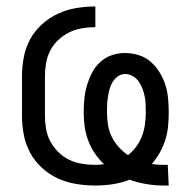

<svg xmlns="http://www.w3.org/2000/svg" viewBox="-20 -562 590 594"><path d="M487 12Q460 12 433 7.5Q406 3 381 -6Q355 4 328 8Q301 12 274 12Q245 12 215 7Q185 2 158 -10.5Q131 -23 109 -43.5Q87 -64 73 -90Q59 -116 53.5 -145.5Q48 -175 48 -205V-325Q48 -355 53.5 -384.5Q59 -414 73 -440Q87 -466 109.5 -486.5Q132 -507 159 -519.5Q186 -532 215.5 -537Q245 -542 275 -542V-478Q254 -478 233.5 -474.5Q213 -471 194.5 -462Q176 -453 160.5 -438.5Q145 -424 135.5 -405.5Q126 -387 122.5 -366.5Q119 -346 119 -325V-205Q119 -184 122.5 -163.5Q126 -143 135.5 -125Q145 -107 160 -92Q175 -77 193.5 -68Q212 -59 233 -55.5Q254 -52 274 -52Q281 -52 288 -52.5Q295 -53 302 -54Q286 -69 273.5 -87.5Q261 -106 253 -127Q245 -148 242 -170Q239 -192 239 -215Q239 -236 241 -256.5Q243 -277 249 -297.5Q255 -318 264.5 -336.5Q274 -355 289.5 -369.5Q305 -384 325 -391Q345 -398 366 -398Q388 -398 409 -391.5Q430 -385 446 -371Q462 -357 473.5 -338.5Q485 -320 491.5 -299.5Q498 -279 500 -257.5Q502 -236 502 -215Q502 -193 500 -171.5Q498 -150 491.5 -129.5Q485 -109 474.5 -90Q464 -71 450 -55Q459 -53 468.5 -52.5Q478 -52 488 -52H499L502 12ZM376 -82Q391 -94 402 -109Q413 -124 419.5 -141.5Q426 -159 428.5 -177.5Q431 -196 431 -215Q431 -227 430.5 -239.5Q430 -252 427.5 -264.5Q425 -277 420.5 -288.5Q416 -300 409 -310Q402 -320 391 -326.5Q380 -333 367 -333Q355 -333 345 -326Q335 -319 328.5 -308.5Q322 -298 319 -286.5Q316 -275 314 -263Q312 -251 311.5 -239Q311 -227 311 -215Q311 -195 314 -176Q317 -157 325.5 -139.5Q334 -122 347 -107.5Q360 -93 376 -82Z"/></svg>

Font: Lode Term
Style: Regular
Weight: 400
Monospace: yes
Designer: Belleve Invis
Foundry: Belleve Invis
Version: Version 29.2.0